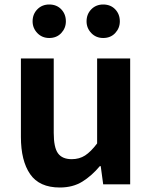

<svg xmlns="http://www.w3.org/2000/svg" viewBox="-20 -820 677 854"><path d="M246 14Q155 14 114 -45.5Q73 -105 73 -211V-560H219V-229Q219 -164 238 -138Q257 -112 299 -112Q333 -112 358.5 -128.5Q384 -145 412 -182V-560H559V0H439L428 -81H424Q388 -38 346 -12Q304 14 246 14ZM199 -651Q167 -651 146 -673Q125 -695 125 -725Q125 -757 146 -778.5Q167 -800 199 -800Q232 -800 252.5 -778.5Q273 -757 273 -725Q273 -695 252.5 -673Q232 -651 199 -651ZM439 -651Q407 -651 386 -673Q365 -695 365 -725Q365 -757 386 -778.5Q407 -800 439 -800Q472 -800 492.5 -778.5Q513 -757 513 -725Q513 -695 492.5 -673Q472 -651 439 -651Z"/></svg>

Font: Noto Sans HK Thin
Style: Bold
Weight: 700
Version: Version 2.004-H2;hotconv 1.0.118;makeotfexe 2.5.65603